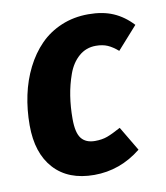

<svg xmlns="http://www.w3.org/2000/svg" viewBox="-69 -606 590 681"><g transform="rotate(-10 226.0 -265.5)"><path d="M293.9 -547.9Q345.7 -547.9 383.5 -531.5Q421.4 -515.1 452.1 -481.9L379.9 -400.9Q360.8 -417.5 343 -425.3Q325.2 -433.1 300.8 -433.1Q265.6 -433.1 239.7 -410.6Q213.9 -388.2 200.4 -350.8Q187 -313.5 180.9 -274.2Q174.8 -234.9 174.8 -191.9Q174.8 -142.1 190.9 -121.6Q207 -101.1 240.2 -101.1Q265.6 -101.1 284.7 -108.2Q303.7 -115.2 334 -131.8L386.2 -43.9Q310.1 17.1 216.8 17.1Q123.5 17.1 72.3 -39.1Q21 -95.2 21 -195.8Q21 -252 32 -303.7Q43 -355.5 65.4 -400.1Q87.9 -444.8 119.9 -477.5Q151.9 -510.3 196.5 -529.1Q241.2 -547.9 293.9 -547.9Z"/></g></svg>

Font: Fira Sans Compressed
Style: Bold Italic
Weight: 700
Width: 3
Italic angle: -8°
Designer: Carrois Corporate & Edenspiekermann AG
Foundry: Carrois Corporate GbR & Edenspiekermann AG
Version: Version 4.203;PS 004.203;hotconv 1.0.88;makeotf.lib2.5.64775